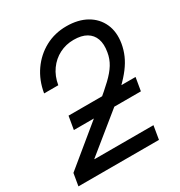

<svg xmlns="http://www.w3.org/2000/svg" viewBox="-174 -860 919 980"><g transform="rotate(-30 285.5 -369.5)"><path d="M3.9 0 16.1 -72.3 311 -314.5Q362.8 -357.4 397 -389.9Q431.2 -422.4 449.7 -452.6Q468.3 -482.9 474.1 -519Q481.9 -564 470.7 -595.2Q459.5 -626.5 430.9 -643.3Q402.3 -660.2 356 -660.2Q310.5 -660.2 272 -640.4Q233.4 -620.6 207.3 -584.2Q181.2 -547.9 172.9 -498.5H89.4Q101.1 -569.3 138.9 -623.5Q176.8 -677.7 233.4 -708.3Q290 -738.8 358.4 -738.8Q427.7 -738.8 476.3 -711.2Q524.9 -683.6 547.1 -634.5Q569.3 -585.4 558.6 -521Q552.7 -487.3 539.3 -456.5Q525.9 -425.8 502.7 -395Q479.5 -364.3 444.6 -330.6Q409.7 -296.9 362.3 -257.8L144.5 -81.1L144 -79.1H491.7L478.5 0ZM127.4 -260.7 140.6 -337.9H535.6L522.5 -260.7Z"/></g></svg>

Font: Inter 28pt
Style: Italic
Weight: 400
Italic angle: -9.3988°
Designer: Rasmus Andersson
Foundry: rsms
Version: Version 4.001;git-66647c0bb